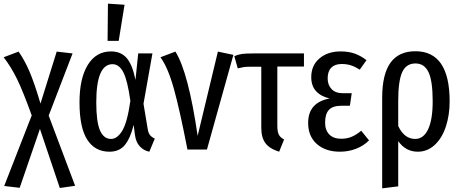

<svg xmlns="http://www.w3.org/2000/svg" viewBox="-25 -820 2536 1053"><path d="M387 199 303 211 194 -113 83 210 -2 200 149 -187Q101 -320 68.5 -386.5Q36 -453 -5 -506L77 -537Q110 -490 137 -427Q164 -364 197 -252L286 -537L373 -527L242 -186Z M718 -382 733 -527H811L762 -251L785 -113Q788 -92 797 -80Q806 -68 824 -60L794 12Q763 6 741.5 -17.5Q720 -41 715 -81L708 -135Q690 -62 660 -25Q630 12 575 12Q496 12 453.5 -54Q411 -120 411 -259Q411 -390 456.5 -464Q502 -538 584 -538Q638 -538 669.5 -502Q701 -466 718 -382ZM503 -259Q503 -151 523.5 -104.5Q544 -58 584 -58Q618 -58 645.5 -103Q673 -148 690 -267Q674 -381 651 -424.5Q628 -468 592 -468Q503 -468 503 -259ZM567 -800 658 -794 626 -596H565Z M1059 -75 1170 -537 1255 -519 1110 0H1003Q961 -217 928.5 -333.5Q896 -450 855 -506L937 -537Q1008 -424 1059 -75Z M1496 -455V-129Q1496 -98 1504 -82Q1512 -66 1533 -55L1506 12Q1454 -4 1431 -34.5Q1408 -65 1408 -119V-454H1347Q1324 -454 1311.5 -452Q1299 -450 1279 -445L1260 -512Q1281 -521 1301.5 -524Q1322 -527 1366 -527H1642V-455Z M1985 -490 1948 -438Q1923 -454 1900 -461.5Q1877 -469 1849 -469Q1812 -469 1792 -449Q1772 -429 1772 -390Q1772 -354 1793.5 -331.5Q1815 -309 1852 -309H1904L1894 -240H1847Q1800 -240 1779 -217.5Q1758 -195 1758 -147Q1758 -106 1781 -82.5Q1804 -59 1847 -59Q1878 -59 1904 -70Q1930 -81 1956 -103L1999 -50Q1969 -20 1927.5 -4Q1886 12 1839 12Q1761 12 1713 -30Q1665 -72 1665 -146Q1665 -258 1783 -280Q1735 -291 1708.5 -320Q1682 -349 1682 -397Q1682 -461 1727 -499.5Q1772 -538 1843 -538Q1887 -538 1920.5 -526Q1954 -514 1985 -490Z M2441 -264Q2441 -188 2420 -125Q2399 -62 2359 -25Q2319 12 2266 12Q2200 12 2159 -46V202L2071 213V-283Q2071 -413 2116.5 -476Q2162 -539 2253 -539Q2441 -539 2441 -264ZM2348 -264Q2348 -377 2325 -424.5Q2302 -472 2254 -472Q2202 -472 2180.5 -423.5Q2159 -375 2159 -268V-129Q2192 -58 2252 -58Q2298 -58 2323 -111Q2348 -164 2348 -264Z"/></svg>

Font: Fira Sans Extra Condensed
Style: Regular
Weight: 400
Width: 1
Designer: Carrois Corporate & Edenspiekermann AG
Foundry: Carrois Corporate GbR & Edenspiekermann AG
Version: Version 4.203